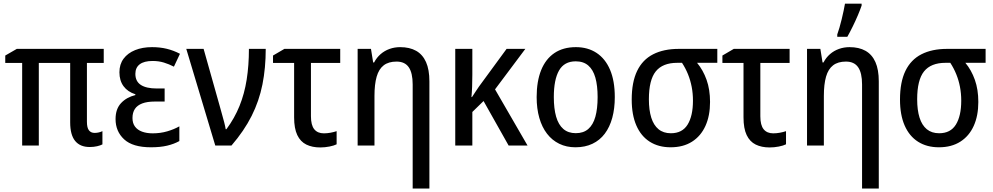

<svg xmlns="http://www.w3.org/2000/svg" viewBox="-20 -811 5534 1070"><path d="M507.3 -70.3Q519 -70.3 530.5 -73Q542 -75.7 550.8 -80.1V-6.3Q540 -0.5 521.2 3.9Q502.4 8.3 480 8.3Q426.3 8.3 398.7 -25.6Q371.1 -59.6 371.1 -128.9V-460.4H196.3V0H103.5V-460.4H9.3V-501.5L73.7 -538.6H558.1V-460.4H464.4V-132.8Q464.4 -99.1 475.6 -84.7Q486.8 -70.3 507.3 -70.3Z M897.5 -317.9V-245.1H843.3Q800.3 -245.1 772.7 -234.6Q745.1 -224.1 731.7 -203.9Q718.3 -183.6 718.3 -153.3Q718.3 -124.5 732.2 -105.7Q746.1 -86.9 771.5 -77.4Q796.9 -67.9 831.1 -67.9Q874 -67.9 912.1 -79.1Q950.2 -90.3 979.5 -106.9V-24.9Q949.7 -8.3 911.6 0.7Q873.5 9.8 821.3 9.8Q719.7 9.8 671.9 -34.4Q624 -78.6 624 -147.5Q624 -203.6 654.5 -236.3Q685.1 -269 734.4 -281.2V-285.6Q691.4 -299.3 668.5 -330.6Q645.5 -361.8 645.5 -408.2Q645.5 -452.6 668.7 -483.9Q691.9 -515.1 732.9 -531.7Q773.9 -548.3 827.1 -548.3Q871.6 -548.3 909.4 -539.1Q947.3 -529.8 982.9 -511.2L949.2 -439.5Q921.9 -453.6 893.1 -462.4Q864.3 -471.2 830.6 -471.2Q782.7 -471.2 758.5 -452.6Q734.4 -434.1 734.4 -399.4Q734.4 -357.4 765.1 -337.6Q795.9 -317.9 853 -317.9Z M1018.1 -538.6H1114.7L1204.6 -219.7Q1210.4 -198.7 1217 -175Q1223.6 -151.4 1229.5 -129.2Q1235.4 -106.9 1237.8 -90.8H1241.7Q1287.1 -151.9 1314.7 -220.2Q1342.3 -288.6 1354.7 -367.4Q1367.2 -446.3 1367.2 -538.6H1460.9Q1460.9 -432.6 1442.6 -340.6Q1424.3 -248.5 1382.3 -165Q1340.3 -81.5 1270 0H1179.7Z M1876 -538.6V-460.4H1712.9V-163.1Q1712.9 -113.3 1731.4 -90.6Q1750 -67.9 1784.7 -67.9Q1802.7 -67.9 1821.5 -71.3Q1840.3 -74.7 1856 -80.1V-6.8Q1841.8 0.5 1816.2 5.6Q1790.5 10.7 1764.6 10.7Q1719.7 10.7 1687 -5.4Q1654.3 -21.5 1636.7 -58.3Q1619.1 -95.2 1619.1 -157.2V-460.4H1501.5V-501.5L1564.9 -538.6Z M2210 -548.3Q2262.7 -548.3 2299.1 -527.8Q2335.4 -507.3 2354.2 -465.1Q2373 -422.9 2373 -357.4V239.7H2279.8V-340.3Q2279.8 -404.3 2258.1 -436Q2236.3 -467.8 2189.9 -467.8Q2145.5 -467.8 2118.4 -447Q2091.3 -426.3 2079.1 -383.8Q2066.9 -341.3 2066.9 -276.4V0H1973.1V-538.6H2047.4L2059.6 -462.9H2064.9Q2079.1 -490.2 2101.1 -509.3Q2123 -528.3 2150.9 -538.3Q2178.7 -548.3 2210 -548.3Z M2907.7 -538.6 2738.8 -313 2919.9 0H2814.5L2674.8 -248L2612.3 -187V0H2517.1V-538.6H2612.3V-395Q2612.3 -360.4 2611.1 -327.9Q2609.9 -295.4 2607.4 -270H2610.4Q2619.6 -285.2 2629.9 -299.8Q2640.1 -314.5 2648.9 -328.1L2803.2 -538.6Z M3406.2 -270Q3406.2 -206.1 3392.1 -154.3Q3377.9 -102.5 3350.3 -65.9Q3322.8 -29.3 3281.7 -9.8Q3240.7 9.8 3187 9.8Q3136.7 9.8 3096.7 -9.8Q3056.6 -29.3 3028.6 -65.7Q3000.5 -102.1 2985.6 -153.8Q2970.7 -205.6 2970.7 -270Q2970.7 -357.9 2995.8 -420.2Q3021 -482.4 3069.8 -515.4Q3118.7 -548.3 3189.5 -548.3Q3255.9 -548.3 3304.7 -516.1Q3353.5 -483.9 3379.9 -421.9Q3406.2 -359.9 3406.2 -270ZM3066.4 -270Q3066.4 -205.6 3079.3 -160.6Q3092.3 -115.7 3119.4 -92.3Q3146.5 -68.8 3189 -68.8Q3231.4 -68.8 3258.3 -92Q3285.2 -115.2 3297.9 -160.2Q3310.5 -205.1 3310.5 -270Q3310.5 -334 3297.9 -378.4Q3285.2 -422.9 3258.3 -446Q3231.4 -469.2 3188.5 -469.2Q3124.5 -469.2 3095.5 -418.2Q3066.4 -367.2 3066.4 -270Z M3937 -242.7Q3937 -166 3911.4 -109.4Q3885.7 -52.7 3836.7 -21.5Q3787.6 9.8 3717.3 9.8Q3649.9 9.8 3601.1 -21.2Q3552.2 -52.2 3526.4 -111.6Q3500.5 -170.9 3500.5 -256.3Q3500.5 -353.5 3530.8 -416Q3561 -478.5 3619.9 -508.5Q3678.7 -538.6 3763.2 -538.6H3977.5V-460.9H3864.7Q3898.4 -420.4 3917.7 -366.2Q3937 -312 3937 -242.7ZM3596.2 -257.8Q3596.2 -197.8 3609.4 -155.5Q3622.6 -113.3 3649.9 -90.8Q3677.2 -68.4 3718.8 -68.4Q3782.2 -68.4 3812 -116.7Q3841.8 -165 3841.8 -250Q3841.8 -290.5 3834.7 -327.1Q3827.6 -363.8 3814.2 -397Q3800.8 -430.2 3780.8 -460.9H3753.9Q3672.9 -460.9 3634.5 -413.1Q3596.2 -365.2 3596.2 -257.8Z M4380.4 -538.6V-460.4H4217.3V-163.1Q4217.3 -113.3 4235.8 -90.6Q4254.4 -67.9 4289.1 -67.9Q4307.1 -67.9 4325.9 -71.3Q4344.7 -74.7 4360.4 -80.1V-6.8Q4346.2 0.5 4320.6 5.6Q4294.9 10.7 4269 10.7Q4224.1 10.7 4191.4 -5.4Q4158.7 -21.5 4141.1 -58.3Q4123.5 -95.2 4123.5 -157.2V-460.4H4005.9V-501.5L4069.3 -538.6Z M4714.4 -548.3Q4767.1 -548.3 4803.5 -527.8Q4839.8 -507.3 4858.6 -465.1Q4877.4 -422.9 4877.4 -357.4V239.7H4784.2V-340.3Q4784.2 -404.3 4762.5 -436Q4740.7 -467.8 4694.3 -467.8Q4649.9 -467.8 4622.8 -447Q4595.7 -426.3 4583.5 -383.8Q4571.3 -341.3 4571.3 -276.4V0H4477.5V-538.6H4551.8L4564 -462.9H4569.3Q4583.5 -490.2 4605.5 -509.3Q4627.4 -528.3 4655.3 -538.3Q4683.1 -548.3 4714.4 -548.3ZM4646 -606V-619.1Q4651.4 -633.8 4658 -656.2Q4664.6 -678.7 4670.7 -703.9Q4676.8 -729 4681.6 -752Q4686.5 -774.9 4689 -790.5H4781.7V-779.8Q4773.4 -755.4 4760.5 -725.1Q4747.6 -694.8 4732.4 -663.8Q4717.3 -632.8 4702.1 -606Z M5432.1 -242.7Q5432.1 -166 5406.5 -109.4Q5380.9 -52.7 5331.8 -21.5Q5282.7 9.8 5212.4 9.8Q5145 9.8 5096.2 -21.2Q5047.4 -52.2 5021.5 -111.6Q4995.6 -170.9 4995.6 -256.3Q4995.6 -353.5 5025.9 -416Q5056.2 -478.5 5115 -508.5Q5173.8 -538.6 5258.3 -538.6H5472.7V-460.9H5359.9Q5393.6 -420.4 5412.8 -366.2Q5432.1 -312 5432.1 -242.7ZM5091.3 -257.8Q5091.3 -197.8 5104.5 -155.5Q5117.7 -113.3 5145 -90.8Q5172.4 -68.4 5213.9 -68.4Q5277.3 -68.4 5307.1 -116.7Q5336.9 -165 5336.9 -250Q5336.9 -290.5 5329.8 -327.1Q5322.8 -363.8 5309.3 -397Q5295.9 -430.2 5275.9 -460.9H5249Q5168 -460.9 5129.6 -413.1Q5091.3 -365.2 5091.3 -257.8Z"/></svg>

Font: Open Sans SemiCondensed Medium
Style: Regular
Weight: 500
Width: 4
Designer: Monotype Design Team
Foundry: Monotype Imaging Inc.
Version: Version 3.000